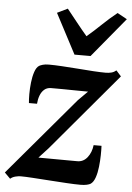

<svg xmlns="http://www.w3.org/2000/svg" viewBox="-68 -893 650 947"><g transform="rotate(5 257.0 -420.0)"><path d="M364 -450.5Q350 -450.5 330.5 -450.8Q311 -451 289 -451.2Q267 -451.5 246 -451.8Q225 -452 207.2 -452Q189.5 -452 179.5 -452Q160 -451.5 147 -440Q134 -428.5 127 -409.8Q120 -391 118.5 -369H78.5Q76.5 -386 76.5 -413.5Q76.5 -441 79.8 -470.5Q83 -500 91 -523.8Q99 -547.5 112.5 -556Q118.5 -559.5 130.2 -563Q142 -566.5 160 -566.5Q187.5 -566.5 225.8 -564.2Q264 -562 305 -558.8Q346 -555.5 382.2 -553.2Q418.5 -551 441.5 -551Q458 -551 471 -554.5Q484 -558 494.5 -567L519 -539.5L195 -155.5L148.5 -105Q168.5 -105 193 -104.8Q217.5 -104.5 243.5 -104.5Q269.5 -104.5 294.5 -104.2Q319.5 -104 341.5 -104Q371 -104 390.5 -128.5Q410 -153 414.5 -190H453.5Q454.5 -171.5 454 -143.5Q453.5 -115.5 450.2 -86Q447 -56.5 439 -33Q431 -9.5 417 0.5Q411 4.5 398 7.5Q385 10.5 366.5 10.5Q338.5 10.5 297.5 8Q256.5 5.5 212.5 2.5Q168.5 -0.5 130.5 -3Q92.5 -5.5 69.5 -5.5Q58.5 -5.5 43.5 -1.8Q28.5 2 18.5 11L-10 -17.5L317.5 -404ZM281.5 -626.5 177.5 -824.5 229 -849.5Q254 -818.5 279.8 -786Q305.5 -753.5 332.5 -722Q369.5 -753.5 403.2 -786Q437 -818.5 475.5 -849.5L523.5 -823L361 -626.5Z"/></g></svg>

Font: Merriweather Light 18pt
Style: Bold Italic
Weight: 700
Italic angle: -7.8°
Version: Version 2.101